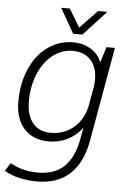

<svg xmlns="http://www.w3.org/2000/svg" viewBox="-63 -725 657 990"><g transform="rotate(5 265.5 -230.5)"><path d="M507 -500 421 -14Q401 101 337 161Q273 221 166 221Q119 221 75 211Q31 201 -3 181L23 139Q60 158 93 166.5Q126 175 167 175Q254 175 304 126.5Q354 78 371 -21L381 -76Q351 -35 306.5 -12.5Q262 10 209 10Q128 10 81.5 -40.5Q35 -91 35 -181Q35 -275 67.5 -350Q100 -425 158.5 -467.5Q217 -510 291 -510Q342 -510 381.5 -486Q421 -462 437 -421H439L463 -500ZM419 -330Q419 -393 385 -429.5Q351 -466 291 -466Q235 -466 188.5 -429.5Q142 -393 115.5 -329Q89 -265 89 -187Q89 -115 122 -75Q155 -35 215 -35Q286 -35 336.5 -79.5Q387 -124 400 -200L415 -284Q419 -305 419 -330ZM213 -682H258L314 -588L404 -682H452L334 -554H286Z"/></g></svg>

Font: Sarabun ExtraLight
Style: Italic
Weight: 275
Italic angle: -10°
Designer: Suppakit Chalermlarp | Katatrad Co.,Ltd.
Foundry: Cadson Demak Co.,Ltd.
Version: Version 1.000; ttfautohint (v1.6)